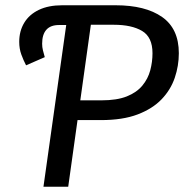

<svg xmlns="http://www.w3.org/2000/svg" viewBox="-20 -709 699 729"><path d="M145 0 242 -689H419Q532 -689 595.5 -644.5Q659 -600 659 -507Q659 -459 643.5 -413.5Q628 -368 593.5 -332Q559 -296 502.5 -274.5Q446 -253 363 -253H259L269 -328H365Q424 -328 461.5 -343Q499 -358 520.5 -384Q542 -410 550.5 -442Q559 -474 559 -507Q559 -568 519.5 -591.5Q480 -615 412 -615H325L239 0ZM150 -492 79 -461Q69 -480 61 -502Q53 -524 53 -550Q53 -591 72 -622.5Q91 -654 127.5 -671.5Q164 -689 216 -689H243L232 -614H204Q172 -614 156 -596Q140 -578 140 -543Q140 -530 143 -518Q146 -506 150 -492Z"/></svg>

Font: Fira Sans Variable
Style: Italic
Weight: 397
Italic angle: -8°
Designer: Carrois Corporate & Edenspiekermann AG
Foundry: Carrois Corporate GbR & Edenspiekermann AG
Version: Version 4.202